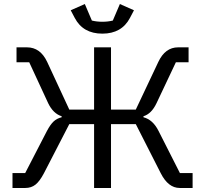

<svg xmlns="http://www.w3.org/2000/svg" viewBox="-20 -933 1018 953"><path d="M351 -844 331 -882 401 -913 436 -831Q460 -825 488 -825Q516 -825 540 -831L575 -913L645 -882L625 -844Q584 -766 488 -766Q392 -766 351 -844ZM42 0V-74H105L213 -283Q230 -315 246 -330Q262 -345 286 -351V-356Q244 -369 219 -421L125 -624H62V-698H114Q180 -698 214 -626L324 -389H447V-698H531V-389H654L766 -626Q800 -698 864 -698H916V-624H853L757 -421Q732 -368 692 -356V-351Q739 -339 767 -283L873 -74H936V0H872Q815 0 778 -73L654 -317H531V0H447V-317H324L198 -73Q177 -33 156 -16.5Q135 0 106 0Z"/></svg>

Font: Anuphan
Style: Regular
Weight: 400
Designer: Mike Abbink, Paul van der Laan, Pieter van Rosmalen, Mint Tantisuwanna
Foundry: Bold Monday; Cadson Demak
Version: Version 3.002;hotconv 1.0.109;makeotfexe 2.5.65596